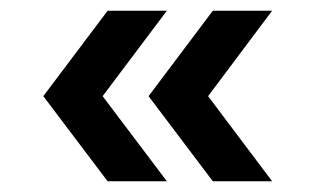

<svg xmlns="http://www.w3.org/2000/svg" viewBox="-20 -441 588 359"><path d="M488.8 -102.1 369.1 -261.2 488.8 -420.9H377.9L257.8 -261.2L377.9 -102.1ZM292 -102.1 171.9 -261.2 292 -420.9H181.2L61 -261.2L181.2 -102.1Z"/></svg>

Font: QTS-Omar 
Style: Regular
Weight: 400
Designer: Mohammed Abd El khaliq
Foundry: QafType Studio
Version: Version 1.001